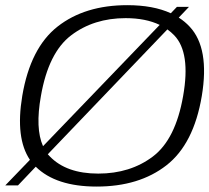

<svg xmlns="http://www.w3.org/2000/svg" viewBox="-37 -700 791 725"><path d="M-17 0 76 -96.5Q20.5 -178.5 47 -337.5Q77.5 -519 180.5 -599.8Q283.5 -680.5 443.5 -680.5Q541.5 -680.5 608 -650L631 -674H676.5L638 -633.5Q661 -619 679.5 -599Q755 -518 725 -337.5Q694.5 -156 591.5 -75.8Q488.5 4.5 328 4.5Q174 4.5 98 -70.5L31 0ZM334 -44.5Q455 -44.5 540.5 -109.2Q626 -174 654.5 -337.5Q683.5 -501.5 621 -566.5Q609 -579 595 -589L143.5 -117.5Q147 -113.5 151 -109.5Q213.5 -44.5 334 -44.5ZM125.5 -148 566 -606Q513 -631.5 437.5 -631.5Q317 -631.5 231.5 -566.5Q146 -501.5 117.5 -337.5Q95.5 -215 125.5 -148Z"/></svg>

Font: Anybody ExtraExpanded Light
Style: Italic
Weight: 300
Width: 8
Italic angle: -10°
Designer: Tyler Finck
Foundry: Etcetera Type Company
Version: Version 1.010; ttfautohint (v1.8.3) -l 8 -r 50 -G 200 -x 14 